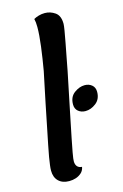

<svg xmlns="http://www.w3.org/2000/svg" viewBox="-119 -807 564 881"><g transform="rotate(-15 163.0 -367.0)"><path d="M252 -271Q232 -271 218 -282.5Q204 -294 204 -315Q204 -351 228.5 -369Q253 -387 278 -387Q298 -387 312 -375.5Q326 -364 326 -343Q326 -308 302 -289.5Q278 -271 252 -271ZM97 20Q65 20 46.5 2Q28 -16 28 -48Q28 -59 30 -74Q32 -89 35.5 -111Q39 -133 46 -166Q53 -199 62 -245Q71 -291 84 -354Q97 -417 114 -498Q124 -555 131 -609.5Q138 -664 138 -701Q138 -713 137 -722.5Q136 -732 134 -740Q144 -746 158 -750Q172 -754 187 -754Q213 -754 235.5 -738.5Q258 -723 258 -684Q258 -676 254 -652Q250 -628 244 -596.5Q238 -565 231.5 -531.5Q225 -498 220 -471Q196 -355 181 -281.5Q166 -208 157.5 -166Q149 -124 145.5 -104Q142 -84 141 -76Q140 -68 140 -62Q140 -47 147.5 -38Q155 -29 170 -28Q167 -11 155.5 -0.5Q144 10 129 15Q114 20 97 20Z"/></g></svg>

Font: Sansita Swashed Light
Style: Regular
Weight: 400
Version: Version 1.003